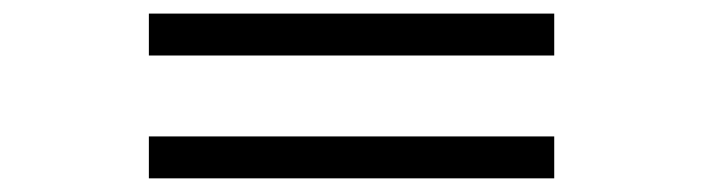

<svg xmlns="http://www.w3.org/2000/svg" viewBox="-20 -442 1040 284"><path d="M200.2 -178.2V-240.2H799.8V-178.2ZM200.2 -359.9V-421.9H799.8V-359.9Z"/></svg>

Font: Charis SIL Viet
Style: Bold
Weight: 700
Foundry: SIL International
Version: Version 5.000